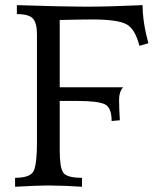

<svg xmlns="http://www.w3.org/2000/svg" viewBox="-20 -713 613 733"><path d="M293 0Q231 -4.4 164.6 -4.9Q123 -4.9 37.6 0V-34.2Q97.2 -34.2 109.1 -61.5Q121.1 -88.9 121.1 -168.5V-582.5Q121.1 -624.5 106 -641.8Q90.8 -659.2 44.4 -659.2V-693.4Q226.1 -687.5 306.6 -687.5Q396.5 -687.5 524.4 -693.4Q524.4 -629.4 546.4 -547.9L512.2 -538.1Q496.1 -602.5 462.4 -620.6Q428.7 -638.7 331.5 -638.7Q294.4 -638.7 208 -636.7V-379.9H450.2Q434.6 -362.8 434.6 -332.5Q434.6 -303.2 437.5 -253.9L406.2 -251Q406.2 -303.2 379.2 -315.4Q352.1 -327.6 275.4 -327.6H208V-139.2Q208 -73.7 221.4 -54Q234.9 -34.2 293 -34.2Z"/></svg>

Font: Kelvinch
Style: Regular
Weight: 400
Designer: Paul James MIller
Foundry: High-Logic / Made with FontCreator
Version: Version 3.30 September 23, 2016